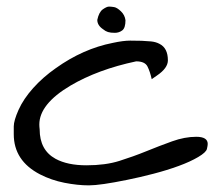

<svg xmlns="http://www.w3.org/2000/svg" viewBox="-20 -559 673 579"><path d="M606.4 -125Q606.4 -120.1 604 -109.9Q601.6 -99.6 577.6 -85.4Q553.7 -71.3 519 -58.6Q484.4 -45.9 443.4 -35.2Q402.3 -24.4 363.3 -16.6Q282.2 0 248 0Q213.9 0 174.3 -7.8Q134.8 -15.6 100.6 -33.2Q21.5 -74.2 21.5 -154.3Q21.5 -160.2 21.5 -177.7Q21.5 -195.3 36.1 -228Q50.8 -260.7 80.1 -293.5Q109.4 -326.2 148.4 -353.5Q230.5 -412.1 320.3 -429.7Q351.6 -436.5 372.6 -436.5Q393.6 -436.5 407.2 -436Q420.9 -435.5 435.5 -434.1Q450.2 -432.6 460.9 -426.8Q486.3 -414.1 486.3 -377Q486.3 -353.5 453.1 -331.1Q444.3 -325.2 437.5 -320.3Q432.6 -342.8 424.8 -358.4Q417 -374 390.6 -374Q275.4 -349.6 192.4 -300.8Q98.6 -245.1 98.6 -183.6Q98.6 -176.8 99.6 -168.9Q99.6 -106.4 147.5 -80.1Q183.6 -60.5 240.7 -60.5Q297.9 -60.5 339.8 -73.7Q381.8 -86.9 421.4 -103Q460.9 -119.1 499 -132.8Q537.1 -146.5 571.8 -146.5Q606.4 -146.5 606.4 -125ZM273.4 -499Q278.3 -522.5 290 -530.8Q301.8 -539.1 308.6 -539.1Q315.4 -539.1 324.2 -537.6Q333 -536.1 344.7 -524.9Q356.4 -513.7 358.4 -498Q358.4 -474.6 348.6 -467.3Q338.9 -460 326.2 -460Q313.5 -460 305.7 -462.4Q297.9 -464.8 291 -470.7Q273.4 -482.4 273.4 -499Z"/></svg>

Font: Architects Daughter
Style: Regular
Weight: 400
Designer: Kimberly Geswein
Foundry: Kimberly Geswein
Version: Version 1.002 2010